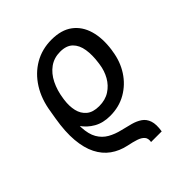

<svg xmlns="http://www.w3.org/2000/svg" viewBox="-214 -688 1054 1054"><g transform="rotate(-45 313.0 -161.0)"><path d="M430.7 231.4H348.1Q352.5 206.1 340.1 191.9Q327.6 177.7 302.5 169.4Q277.3 161.1 243.2 154.3Q190.9 143.1 151.9 115Q112.8 86.9 89.1 40Q65.4 -6.8 59.6 -74Q53.7 -141.1 68.8 -231L76.2 -274.9L158.2 -273.9L150.9 -230Q131.3 -149.9 133.8 -95.9Q136.2 -42 155.5 -8.8Q174.8 24.4 207 42.7Q239.3 61 279.3 70.3Q312.5 78.1 343 86.4Q373.5 94.7 396.2 110.1Q418.9 125.5 428.7 154.3Q438.5 183.1 430.7 231.4ZM291 -28.3Q236.3 -28.3 196.3 -51Q156.2 -73.7 130.4 -111.8Q104.5 -149.9 92.3 -195.8Q88.9 -209.5 84 -221.2Q79.1 -232.9 76.2 -244.4Q73.2 -255.9 75.2 -267.6L76.7 -277.3Q88.9 -360.4 127.9 -422.4Q167 -484.4 226.3 -518.6Q285.6 -552.7 358.9 -552.7Q435.1 -552.7 481.7 -517.8Q528.3 -482.9 546.1 -421.4Q564 -359.9 552.7 -279.3L550.8 -269Q541 -200.7 505.9 -146.2Q470.7 -91.8 415.8 -60.1Q360.8 -28.3 291 -28.3ZM286.1 -108.9Q334 -108.9 368.4 -131.1Q402.8 -153.3 423.3 -189.7Q443.8 -226.1 449.7 -269L451.2 -279.3Q459 -334 452.1 -377.7Q445.3 -421.4 419.7 -446.8Q394 -472.2 345.7 -472.2Q297.9 -472.2 262.7 -446.8Q227.5 -421.4 205.8 -377.7Q184.1 -334 176.3 -279.3L174.8 -269Q168.9 -226.1 177.2 -189.7Q185.5 -153.3 211.9 -131.1Q238.3 -108.9 286.1 -108.9Z"/></g></svg>

Font: Inter 18pt
Style: Italic
Weight: 400
Italic angle: -9.3988°
Designer: Rasmus Andersson
Foundry: rsms
Version: Version 4.001;git-66647c0bb